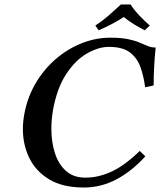

<svg xmlns="http://www.w3.org/2000/svg" viewBox="-20 -826 714 856"><path d="M562 -806Q580 -779 602.5 -755.5Q625 -732 648 -712L625 -691Q598 -705 576 -718.5Q554 -732 532 -750Q502 -731 476 -717.5Q450 -704 420 -691L405 -712Q437 -733 464.5 -757Q492 -781 519 -806ZM354 10Q259 10 199 -26.5Q139 -63 110.5 -122Q82 -181 82 -250Q82 -282 88 -315Q101 -389 137 -451.5Q173 -514 226 -560.5Q279 -607 342.5 -632.5Q406 -658 472 -658Q520 -658 551 -651.5Q582 -645 602.5 -636Q623 -627 639.5 -620.5Q656 -614 674 -614Q665 -527 665 -445L627 -437Q621 -485 606.5 -526Q592 -567 559.5 -592Q527 -617 465 -617Q419 -617 367.5 -587.5Q316 -558 275 -495.5Q234 -433 216 -334Q209 -292 209 -251Q209 -194 224.5 -144.5Q240 -95 273.5 -64.5Q307 -34 361 -34Q419 -34 477.5 -61Q536 -88 603 -153L628 -129Q567 -62 498.5 -26Q430 10 354 10Z"/></svg>

Font: Libertinus Serif SemiBold
Style: Italic
Weight: 600
Italic angle: -11.5°
Designer: Philipp H. Poll, Khaled Hosny
Foundry: Caleb Maclennan
Version: Version 7.051;RELEASE